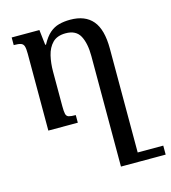

<svg xmlns="http://www.w3.org/2000/svg" viewBox="-113 -593 844 950"><g transform="rotate(-15 309.0 -118.5)"><path d="M334 -502Q410 -502 448.5 -456.5Q487 -411 487 -313V265H389V-301Q389 -366 368.5 -404.5Q348 -443 295 -443Q251 -443 227.5 -419Q204 -395 195 -357Q186 -319 186 -276V-98Q186 -72 189 -59Q192 -46 203.5 -42.5Q215 -39 239 -39V0H88V-394Q88 -420 84 -432.5Q80 -445 68 -449Q56 -453 32 -453V-492H174L183 -414H187Q207 -451 228.5 -469.5Q250 -488 276 -495Q302 -502 334 -502ZM410 265V219H618V265Z"/></g></svg>

Font: Noto Serif Armenian
Style: Regular
Weight: 400
Designer: Monotype Design Team
Foundry: Monotype Imaging Inc.
Version: Version 2.007